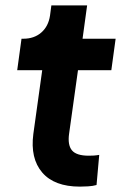

<svg xmlns="http://www.w3.org/2000/svg" viewBox="-20 -688 456 714"><path d="M277 6Q182 6 137 -46.5Q92 -99 104 -190L137 -427H44L60 -544H67Q107 -544 133.5 -567Q160 -590 166 -630L171 -668H304L287 -544H410L394 -427H270L237 -191Q231 -149 247.5 -129Q264 -109 310 -109Q319 -109 328 -109.5Q337 -110 349 -112L339 0Q325 4 307.5 5Q290 6 277 6Z"/></svg>

Font: Plus Jakarta Sans
Style: Bold Italic
Weight: 700
Italic angle: -8°
Designer: Gumpita Rahayu
Foundry: Tokotype
Version: Version 2.071; ttfautohint (v1.8.4.7-5d5b);gftools[0.9.29]